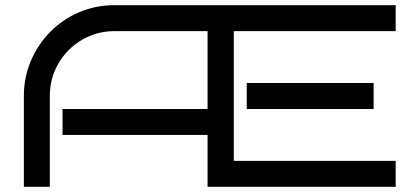

<svg xmlns="http://www.w3.org/2000/svg" viewBox="-20 -720 1585 740"><path d="M1505 0H780V-200H221V-300H780V-600H421Q353 -600 296 -566.5Q239 -533 205.5 -476Q172 -419 172 -350V0H72V-350Q72 -422 99 -485.5Q126 -549 174 -597.5Q222 -646 285.5 -673Q349 -700 421 -700H1505V-600H881V-100H1505ZM1420 -300H931V-400H1420Z"/></svg>

Font: Bruno Ace SC
Style: Regular
Weight: 400
Version: Version 1.100; ttfautohint (v1.8.4.7-5d5b);gftools[0.9.27]